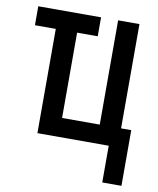

<svg xmlns="http://www.w3.org/2000/svg" viewBox="-78 -581 656 798"><g transform="rotate(10 250.0 -182.5)"><path d="M408 155V0H107V-440H19V-520H284V-440H197V-80H356V-520H446V-80H489V155Z"/></g></svg>

Font: Iosevka Term Medium
Style: Regular
Weight: 500
Monospace: yes
Designer: Belleve Invis
Foundry: Belleve Invis
Version: Version 26.3.1